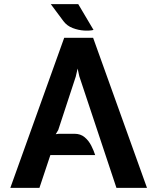

<svg xmlns="http://www.w3.org/2000/svg" viewBox="-20 -910 762 930"><path d="M30 0 291 -727H431L692 0H544L364 -541L356 -578L347 -539L262 -280L250 -260L265 -262H341Q370 -262 389.8 -245.5Q409.5 -229 421.8 -205Q434 -181 441 -159H224L171 0ZM433 -765Q416 -760.5 388 -762Q360 -763.5 332 -774.2Q304 -785 287 -808L226 -890H359Z"/></svg>

Font: Expletus Sans
Style: Bold
Weight: 700
Version: Version 7.500